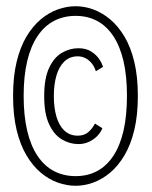

<svg xmlns="http://www.w3.org/2000/svg" viewBox="-20 -657 490 617"><path d="M223 -60Q194.5 -60 165.8 -70.2Q137 -80.5 111.2 -102Q85.5 -123.5 65.2 -157.5Q45 -191.5 33.5 -239Q22 -286.5 22 -349Q22 -411 33.5 -458.5Q45 -506 65.2 -539.8Q85.5 -573.5 111.2 -595Q137 -616.5 165.8 -626.8Q194.5 -637 223 -637Q251 -637 279.5 -626.8Q308 -616.5 333.8 -595Q359.5 -573.5 379.8 -539.8Q400 -506 411.5 -458.5Q423 -411 423 -349Q423 -286.5 411.5 -239Q400 -191.5 379.8 -157.5Q359.5 -123.5 333.8 -102Q308 -80.5 279.5 -70.2Q251 -60 223 -60ZM223 -91Q261.5 -91 292 -107.2Q322.5 -123.5 344 -155.8Q365.5 -188 376.8 -236.5Q388 -285 388 -349Q388 -413 376.8 -461Q365.5 -509 344 -541.2Q322.5 -573.5 292 -589.8Q261.5 -606 223 -606Q184.5 -606 153.5 -589.8Q122.5 -573.5 100.8 -541.2Q79 -509 67.5 -461Q56 -413 56 -349Q56 -285 67.5 -236.5Q79 -188 100.8 -155.8Q122.5 -123.5 153.5 -107.2Q184.5 -91 223 -91ZM309 -245Q304 -232 292.8 -220.2Q281.5 -208.5 265.8 -201.2Q250 -194 232 -194Q204 -194 178.8 -209Q153.5 -224 137.8 -257.8Q122 -291.5 122 -348Q122 -405 137.8 -438.8Q153.5 -472.5 178.8 -487.2Q204 -502 232 -502Q256.5 -502 273 -491.5Q289.5 -481 298.8 -467Q308 -453 311 -442L288 -428Q284 -441.5 275.5 -452.5Q267 -463.5 255.2 -469.8Q243.5 -476 230 -476Q204.5 -476 187.2 -459.8Q170 -443.5 161.5 -414.8Q153 -386 153 -348Q153 -310.5 161.5 -281.8Q170 -253 187.2 -237Q204.5 -221 230 -221Q251 -221 264.2 -232.8Q277.5 -244.5 285 -260Z"/></svg>

Font: League Mono Thin Condensed
Style: Regular
Weight: 100
Width: 1
Designer: Tyler Finck
Foundry: The League of Moveable Type / Tyler Finck
Version: Version 2.300;RELEASE